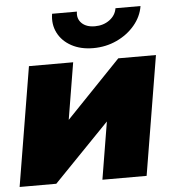

<svg xmlns="http://www.w3.org/2000/svg" viewBox="-52 -780 740 828"><g transform="rotate(-5 317.5 -366.0)"><path d="M549.3 0H357.9L398.9 -248H398.4L158.2 0H-0.5L85 -515.6H276.4L235.8 -270.5H236.3L471.7 -515.6H634.8ZM368.7 -568.8Q314 -568.8 274.2 -590.6Q234.4 -612.3 215.6 -649.4Q196.8 -686.5 204.1 -731.9H311.5Q306.6 -701.2 326.7 -681.6Q346.7 -662.1 383.8 -662.1Q420.4 -662.1 447 -681.6Q473.6 -701.2 478.5 -731.9H586.9Q579.6 -686.5 548.3 -649.4Q517.1 -612.3 470.2 -590.6Q423.3 -568.8 368.7 -568.8Z"/></g></svg>

Font: Inter Display Black
Style: Italic
Weight: 900
Italic angle: -9.39999°
Designer: Rasmus Andersson
Foundry: rsms
Version: Version 4.000;git-a52131595